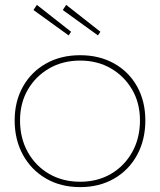

<svg xmlns="http://www.w3.org/2000/svg" viewBox="-20 -756 655 786"><path d="M40 -263Q40 -341 74 -401.5Q108 -462 168.5 -496Q229 -530 308 -530Q387 -530 447.5 -496Q508 -462 541.5 -401.5Q575 -341 575 -263Q575 -184 541.5 -122Q508 -60 447.5 -25Q387 10 308 10Q229 10 168.5 -25Q108 -60 74 -122Q40 -184 40 -263ZM553 -263Q553 -334 521 -389Q489 -444 434 -476Q379 -508 308 -508Q237 -508 181.5 -476Q126 -444 94 -389Q62 -334 62 -263Q62 -190 94 -133Q126 -76 181.5 -44Q237 -12 308 -12Q379 -12 434 -44Q489 -76 521 -133Q553 -190 553 -263ZM381 -611 237 -715 251 -736 391 -626ZM131 -736 271 -626 261 -611 117 -715Z"/></svg>

Font: Mach Thin
Style: Regular
Weight: 250
Version: Version 1.002